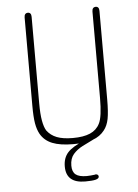

<svg xmlns="http://www.w3.org/2000/svg" viewBox="-55 -647 630 874"><g transform="rotate(-5 260.0 -210.0)"><path d="M431 -180V-584Q431 -594 427 -599Q423 -604 415 -604Q408 -604 403.5 -599Q399 -594 399 -584V-189Q399 -146 395 -116.5Q391 -87 383 -72Q369 -44 339 -31Q309 -18 260 -18Q215 -18 187 -29Q159 -40 142 -63Q132 -79 126.5 -109.5Q121 -140 121 -189V-584Q121 -594 117 -599Q113 -604 105 -604Q98 -604 93.5 -599Q89 -594 89 -584V-180Q89 -129 94 -100Q99 -71 110 -51Q128 -19 164 -4.5Q200 10 260 10Q316 10 349.5 -2Q383 -14 403 -40Q419 -60 425 -91Q431 -122 431 -180ZM350 -2H311Q256 20 234 44.5Q212 69 212 108Q212 184 299 184Q332 184 347 180Q362 176 362 167Q362 162 358.5 159Q355 156 350 156Q349 156 348 156Q347 156 345 157Q336 158 326.5 159Q317 160 308 160Q273 160 257.5 147.5Q242 135 242 107Q242 74 259 54.5Q276 35 301.5 22Q327 9 350 -2Z"/></g></svg>

Font: Beiruti ExtraLight
Style: Regular
Weight: 250
Designer: Arlette Boutros
Foundry: Boutros
Version: Version 1.41